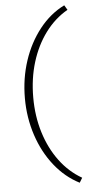

<svg xmlns="http://www.w3.org/2000/svg" viewBox="-62 -748 505 1007"><g transform="rotate(-5 191.0 -244.0)"><path d="M316 223Q241 185 185 114.5Q129 44 98.5 -48.5Q68 -141 68 -243Q68 -347 98.5 -439.5Q129 -532 185 -603Q241 -674 316 -711L331 -686Q263 -647 214 -581Q165 -515 138.5 -429Q112 -343 112 -243Q112 -145 138.5 -59Q165 27 214 93Q263 159 331 198Z"/></g></svg>

Font: Ysabeau Office ExtraLight
Style: Regular
Weight: 250
Designer: Christian Thalmann (Catharsis Fonts)
Version: Version 2.001;gftools[0.9.30]; featfreeze: tnum,lnum,ss02